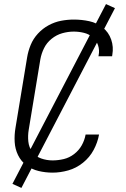

<svg xmlns="http://www.w3.org/2000/svg" viewBox="-20 -839 616 942"><path d="M238 8Q276 8 315 -3Q354 -14 387 -40.5Q420 -67 439.5 -103.5Q459 -140 466 -179H400Q395 -151 381 -126Q367 -101 343.5 -83Q320 -65 292.5 -58.5Q265 -52 238 -52Q209 -52 182 -61.5Q155 -71 138.5 -93.5Q122 -116 119 -144.5Q116 -173 121 -203L178 -548Q183 -576 196 -602.5Q209 -629 233 -648.5Q257 -668 285.5 -676Q314 -684 342 -684Q367 -684 391.5 -678Q416 -672 434.5 -656.5Q453 -641 461 -617Q469 -593 464 -568Q464 -565 463 -563H530Q530 -566 531 -570Q538 -609 525.5 -645Q513 -681 484 -704Q455 -727 418 -735Q381 -743 342 -743Q311 -743 279.5 -737Q248 -731 218.5 -715Q189 -699 166 -674Q143 -649 130.5 -618.5Q118 -588 113 -557L56 -212Q50 -177 52 -142.5Q54 -108 68.5 -78Q83 -48 109.5 -28Q136 -8 169.5 0Q203 8 238 8ZM85 83 544 -799 500 -819 41 63Z"/></svg>

Font: Iosevka Sparkle Light Oblique
Style: Regular
Weight: 300
Italic angle: -9°
Designer: Belleve Invis
Foundry: Belleve Invis
Version: Version 4.5.0; ttfautohint (v1.8.3)